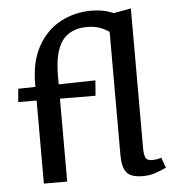

<svg xmlns="http://www.w3.org/2000/svg" viewBox="-52 -759 738 812"><g transform="rotate(-5 317.5 -353.0)"><path d="M102 0V-423Q102 -518 138 -582.5Q174 -647 234 -679Q294 -711 365 -711Q410 -711 444 -698.5Q478 -686 507 -670L459 -596Q432 -620 404.5 -632Q377 -644 343 -644Q270 -644 235.5 -597Q201 -550 201 -449V0ZM352 -351 24 -353 29 -409 357 -416ZM522 5Q472 5 453.5 -17.5Q435 -40 435 -91V-688L533 -706V-110Q533 -87 539 -73Q545 -59 568 -59Q575 -59 585 -60.5Q595 -62 606 -66L622 -22Q598 -11 574.5 -3Q551 5 522 5Z"/></g></svg>

Font: Ysabeau Infant SemiBold
Style: Regular
Weight: 600
Designer: Christian Thalmann (Catharsis Fonts)
Version: Version 2.002; featfreeze: ss01,ss02,lnum